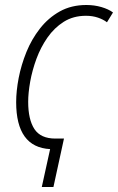

<svg xmlns="http://www.w3.org/2000/svg" viewBox="-20 -745 470 765"><path d="M146.5 0 179.7 -150.9Q44.4 -158.2 44.4 -337.9Q44.4 -382.3 54.4 -434.3Q64.5 -486.3 85.2 -537.6Q106 -588.9 139.2 -631.3Q172.4 -673.8 218.3 -699.5Q264.2 -725.1 324.2 -725.1Q356 -725.1 384.3 -716.8Q412.6 -708.5 430.2 -695.3L406.2 -656.2Q391.6 -667.5 370.1 -674.8Q348.6 -682.1 322.3 -682.1Q272 -682.1 234.1 -658.2Q196.3 -634.3 169.2 -595.5Q142.1 -556.6 125.2 -510.7Q108.4 -464.8 100.3 -419.7Q92.3 -374.5 92.3 -339.4Q92.3 -268.6 117.2 -230.7Q142.1 -192.9 200.7 -192.9H234.9L192.9 0Z"/></svg>

Font: Open Sans Condensed Light
Style: Italic
Weight: 300
Width: 3
Italic angle: -12°
Designer: Monotype Design Team
Foundry: Monotype Imaging Inc.
Version: Version 3.000; ttfautohint (v1.8.4)